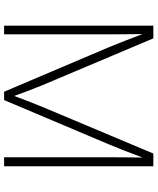

<svg xmlns="http://www.w3.org/2000/svg" viewBox="64 -832 768 936"><g transform="rotate(90 448.0 -364.0)"><path d="M105 0V-727.5H167L396 -185.1Q407.7 -156.2 421.6 -120.1Q435.5 -84 447.8 -49.3Q460.9 -84 474.6 -120.1Q488.3 -156.2 500.5 -185.1L728.5 -727.5H790.5V0H746.6V-510.3Q746.6 -547.4 747.1 -590.8Q747.6 -634.3 748 -675.3Q731.4 -629.9 714.6 -586.9Q697.8 -543.9 683.6 -510.3L467.8 0H427.2L210.4 -510.3Q196.3 -543.9 179.7 -586.7Q163.1 -629.4 146 -674.8Q146.5 -634.3 147 -590.8Q147.5 -547.4 147.5 -510.3V0Z"/></g></svg>

Font: Inter Extra Light
Style: Regular
Weight: 200
Designer: Rasmus Andersson
Foundry: rsms
Version: Version 4.000;git-3c8e0fc